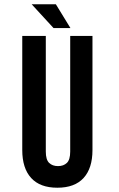

<svg xmlns="http://www.w3.org/2000/svg" viewBox="-20 -868 555 897"><path d="M194 -700V-160Q194 -122 209.5 -107Q225 -92 251 -92Q277 -92 292.5 -107Q308 -122 308 -160V-700H412V-167Q412 -82 370.5 -36.5Q329 9 248 9Q167 9 125.5 -36.5Q84 -82 84 -167V-700ZM241 -848 309 -737H230L128 -848Z"/></svg>

Font: Bebas Neue Bold
Style: Regular
Weight: 700
Designer: Ryoichi Tsunekawa & LGV (GE)
Foundry: Free Software Foundation, Inc.
Version: Version 1.003 August 13, 2016